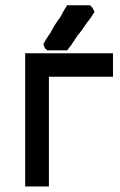

<svg xmlns="http://www.w3.org/2000/svg" viewBox="-20 -709 446 711"><path d="M218.8 -522.5H216.8H214.8H205.1H195.3H187.5H181.6H172.9H163.1H155.3L149.4 -527.3Q145.5 -531.2 144.5 -535.2L140.6 -545.9Q147.5 -556.6 149.4 -561.5Q159.2 -576.2 167 -587.9L181.6 -614.3L193.4 -631.8L205.1 -648.4Q209 -657.2 213.9 -665Q217.8 -672.9 228.5 -689.5H239.3H240.2H243.2H255.9H267.6H275.4H284.2H294.9H305.7H313.5L319.3 -683.6Q323.2 -679.7 325.2 -674.8L330.1 -665L324.2 -656.2Q319.3 -648.4 317.4 -645.5L312.5 -638.7Q309.6 -633.8 304.7 -628.9Q288.1 -604.5 281.7 -595.7Q275.4 -586.9 267.6 -578.1Q247.1 -546.9 243.7 -542Q240.2 -537.1 228.5 -522.5ZM161.1 -424.8V-18.6H143.6H141.6H137.7H127.9H118.2H112.3H106.4H99.6H90.8H73.2V-511.7H398.4V-494.1V-491.2V-488.3V-484.4V-482.4Q398.4 -483.4 398.4 -476.6V-469.7V-463.9V-458V-450.2V-442.4V-424.8Z"/></svg>

Font: LeFont
Style: Default
Weight: 400
Designer: Leryon MEDIA
Version: Version 1.0